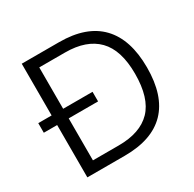

<svg xmlns="http://www.w3.org/2000/svg" viewBox="-164 -933 1122 1109"><g transform="rotate(-30 397.5 -379.0)"><path d="M729 -378Q729 -190 637 -95Q545 0 362 0H113V-349H24V-413H113V-758H362Q544 -758 636.5 -661.5Q729 -565 729 -378ZM651 -381Q651 -539 577.5 -614Q504 -689 362 -689H190V-413H386V-349H190V-69H362Q506 -69 578.5 -144Q651 -219 651 -381Z"/></g></svg>

Font: Biryani Light
Style: Regular
Weight: 300
Designer: Dan Reynolds and Mathieu Réguer
Foundry: Dan Reynolds and Mathieu Réguer
Version: Version 1.004; ttfautohint (v1.1) -l 5 -r 5 -G 72 -x 0 -D la